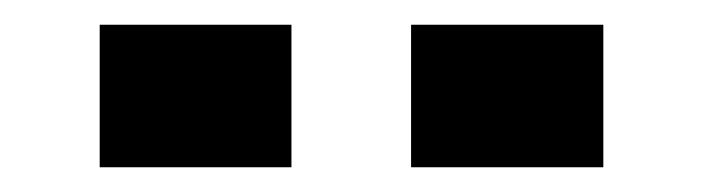

<svg xmlns="http://www.w3.org/2000/svg" viewBox="-20 -797 571 156"><path d="M61 -776.9H216.8V-661.1H61ZM314 -776.9H470.2V-661.1H314Z"/></svg>

Font: Sporting Grotesque
Style: Gras
Weight: 700
Designer: Lucas LE BIHAN
Foundry: Lucas LE BIHAN
Version: Version 1.001